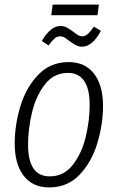

<svg xmlns="http://www.w3.org/2000/svg" viewBox="-20 -804 512 835"><path d="M44 -180Q44 -260 68.5 -341.5Q93 -423 146 -478.5Q199 -534 278 -534Q350 -534 389 -483.5Q428 -433 428 -344Q428 -264 403.5 -182Q379 -100 326.5 -44.5Q274 11 194 11Q122 11 83 -39.5Q44 -90 44 -180ZM370 -348Q370 -417 346 -452Q322 -487 276 -487Q214 -487 175 -436.5Q136 -386 119 -314Q102 -242 102 -175Q102 -37 196 -37Q258 -37 297 -87.5Q336 -138 353 -209.5Q370 -281 370 -348ZM281 -626Q269 -636 260.5 -641Q252 -646 242 -646Q228 -646 217.5 -637Q207 -628 191 -606L162 -626Q200 -691 243 -691Q258 -691 270 -684.5Q282 -678 299 -666Q311 -656 319.5 -651Q328 -646 338 -646Q350 -646 361.5 -656Q373 -666 388 -688L419 -670Q382 -601 337 -601Q322 -601 310 -607.5Q298 -614 281 -626ZM404 -738H203L209 -784H410Z"/></svg>

Font: Fira Sans Extra Condensed Light
Style: Italic
Weight: 300
Width: 3
Italic angle: -8°
Designer: Carrois Corporate & Edenspiekermann AG
Foundry: Carrois Corporate GbR & Edenspiekermann AG
Version: Version 4.203